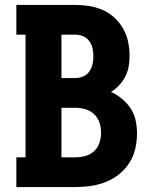

<svg xmlns="http://www.w3.org/2000/svg" viewBox="-20 -755 640 775"><path d="M46 0V-120H83V-615H46V-735H285Q313 -735 341 -730.5Q369 -726 395 -714.5Q421 -703 442 -683.5Q463 -664 477 -639.5Q491 -615 497 -587Q503 -559 503 -531Q503 -509 499.5 -487.5Q496 -466 486 -446.5Q476 -427 461 -411Q446 -395 428 -384Q452 -373 472.5 -356Q493 -339 507.5 -317Q522 -295 527.5 -269Q533 -243 533 -217Q533 -185 526 -154.5Q519 -124 502 -97.5Q485 -71 460.5 -51.5Q436 -32 407 -20.5Q378 -9 347 -4.5Q316 0 285 0ZM228 -440H285Q301 -440 316 -446.5Q331 -453 340.5 -466.5Q350 -480 353.5 -496Q357 -512 357 -528Q357 -544 353.5 -560Q350 -576 340.5 -589Q331 -602 316 -608.5Q301 -615 285 -615H228ZM228 -120H285Q305 -120 325 -125.5Q345 -131 360 -145Q375 -159 381.5 -179Q388 -199 388 -219Q388 -219 388 -219Q388 -219 388 -219Q388 -240 381.5 -260Q375 -280 360 -294Q345 -308 325 -314Q305 -320 285 -320H228Z"/></svg>

Font: Iosevka Curly Slab HvEx
Style: Regular
Weight: 900
Width: 7
Monospace: yes
Designer: Belleve Invis
Foundry: Belleve Invis
Version: Version 11.1.0; ttfautohint (v1.8.3)